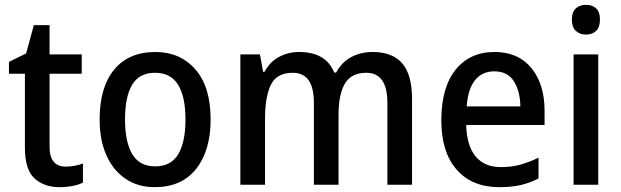

<svg xmlns="http://www.w3.org/2000/svg" viewBox="-20 -764 2570 794"><path d="M252 -75Q270 -75 289 -78.5Q308 -82 323 -88V-9Q306 0 280 5Q254 10 226 10Q163 10 123 -26Q83 -62 83 -154V-459H17V-508L88 -543L120 -660H185V-539H318V-459H185V-157Q185 -75 252 -75Z M851 -270Q851 -141 791 -65.5Q731 10 620 10Q551 10 500 -24Q449 -58 420.5 -121Q392 -184 392 -270Q392 -403 452 -476Q512 -549 623 -549Q725 -549 788 -477Q851 -405 851 -270ZM497 -270Q497 -177 527 -126.5Q557 -76 622 -76Q687 -76 717 -126Q747 -176 747 -270Q747 -364 716.5 -413.5Q686 -463 621 -463Q556 -463 526.5 -413.5Q497 -364 497 -270Z M1521 -549Q1603 -549 1643.5 -502Q1684 -455 1684 -354V0H1582V-338Q1582 -463 1495 -463Q1433 -463 1406.5 -418.5Q1380 -374 1380 -290V0H1278V-339Q1278 -463 1191 -463Q1124 -463 1100 -413Q1076 -363 1076 -273V0H974V-539H1055L1068 -467H1074Q1096 -509 1134.5 -529Q1173 -549 1217 -549Q1328 -549 1362 -464H1370Q1394 -508 1433.5 -528.5Q1473 -549 1521 -549Z M2025 -549Q2123 -549 2177.5 -482.5Q2232 -416 2232 -307V-247H1908Q1910 -162 1946.5 -117.5Q1983 -73 2051 -73Q2095 -73 2131.5 -83Q2168 -93 2207 -112V-26Q2170 -7 2132 1.5Q2094 10 2045 10Q1932 10 1868.5 -62.5Q1805 -135 1805 -266Q1805 -402 1864 -475.5Q1923 -549 2025 -549ZM2024 -469Q1974 -469 1944.5 -432.5Q1915 -396 1910 -324H2132Q2131 -387 2105 -428Q2079 -469 2024 -469Z M2404 -744Q2429 -744 2445 -729.5Q2461 -715 2461 -683Q2461 -651 2445 -636Q2429 -621 2404 -621Q2378 -621 2361.5 -636Q2345 -651 2345 -683Q2345 -715 2361.5 -729.5Q2378 -744 2404 -744ZM2454 -539V0H2352V-539Z"/></svg>

Font: Noto Sans Sinhala UI SemiCondensed Medium
Style: Regular
Weight: 500
Width: 4
Designer: Jelle Bosma - Monotype Design Team
Foundry: Monotype Imaging Inc.
Version: Version 2.006; ttfautohint (v1.8.4.7-5d5b)